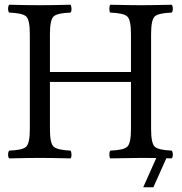

<svg xmlns="http://www.w3.org/2000/svg" viewBox="-20 -667 770 811"><path d="M618.2 -122.1Q618.2 -62 633.5 -47.6Q648.9 -33.2 705.1 -30.8Q710 -25.9 710 -13.9Q710 -2 705.1 2Q701.2 2 693.8 1.7Q686.5 1.5 682.6 1.5L627.9 124H585L640.1 0.5Q600.1 0 576.2 0Q536.1 0 445.8 2Q441.9 -2 441.9 -13.9Q441.9 -25.9 445.8 -30.8Q502 -32.7 517.6 -47.4Q533.2 -62 533.2 -122.1V-320.8H190.9V-122.1Q190.9 -62 206.5 -47.6Q222.2 -33.2 277.8 -30.8Q281.7 -25.9 282 -13.9Q282.2 -2 277.8 2Q189.9 0 148.9 0Q106.9 0 19 2Q14.2 -2 14.2 -13.9Q14.2 -25.9 19 -30.8Q75.2 -32.7 90.6 -47.4Q106 -62 106 -122.1V-522.9Q106 -583 90.6 -597.4Q75.2 -611.8 19 -613.8Q14.2 -617.7 14.2 -629.9Q14.2 -642.1 19 -647Q95.2 -645 147.9 -645Q202.1 -645 277.8 -647Q281.7 -642.1 282 -630.1Q282.2 -618.2 277.8 -613.8Q221.7 -611.8 206.3 -597.4Q190.9 -583 190.9 -522.9V-362.8H533.2V-522.9Q533.2 -583 517.6 -597.4Q502 -611.8 445.8 -613.8Q441.9 -617.7 441.9 -629.9Q441.9 -642.1 445.8 -647Q533.7 -645 575.2 -645Q623 -645 705.1 -647Q710 -642.1 710 -630.1Q710 -618.2 705.1 -613.8Q648.9 -611.8 633.5 -597.4Q618.2 -583 618.2 -522.9Z"/></svg>

Font: Linux Libertine O
Style: Regular
Weight: 400
Designer: Philipp H. Poll
Foundry: Philipp H. Poll
Version: Version 5.3.0